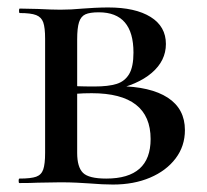

<svg xmlns="http://www.w3.org/2000/svg" viewBox="-20 -491 556 515"><path d="M476 -142Q476 -99 451 -66Q426 -33 382.5 -14.5Q339 4 283 4Q256 4 220 1Q206 0 186 -1Q166 -2 142 -2L81 -1Q63 0 32 0Q30 0 30 -6Q30 -12 32 -12Q63 -12 77 -17Q91 -22 96 -36.5Q101 -51 101 -81V-387Q101 -417 96 -431Q91 -445 77 -450.5Q63 -456 33 -456Q31 -456 31 -462Q31 -468 33 -468L81 -467Q121 -465 142 -465Q171 -465 202 -468Q213 -469 233.5 -470Q254 -471 270 -471Q343 -471 384 -445.5Q425 -420 425 -373Q425 -328 387 -295.5Q349 -263 280 -249L297 -260Q384 -259 430 -229Q476 -199 476 -142ZM187 -385V-256L151 -262Q182 -259 233 -259Q271 -259 293 -266Q315 -273 326.5 -292.5Q338 -312 338 -350Q338 -458 245 -458Q221 -458 209 -452.5Q197 -447 192 -431.5Q187 -416 187 -385ZM384 -118Q384 -241 226 -241Q181 -241 151 -235L187 -247V-81Q187 -43 202.5 -27.5Q218 -12 265 -12Q384 -12 384 -118Z"/></svg>

Font: Cormorant Unicase SemiBold
Style: Regular
Weight: 600
Designer: Christian Thalmann (Catharsis Fonts)
Foundry: Catharsis Fonts
Version: Version 4.000